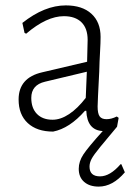

<svg xmlns="http://www.w3.org/2000/svg" viewBox="-20 -482 493 712"><path d="M443 157Q398 210 346 210Q312 210 292 192.5Q272 175 272 144Q272 117 289 91Q306 65 361 4Q303 1 300 -71H295Q238 -6 177 6Q117 6 83 -25.5Q49 -57 49 -113Q49 -194 137 -214L303 -253L305 -334Q305 -377 282 -399.5Q259 -422 217 -422Q153 -422 77 -357L71 -360L63 -397Q145 -462 224 -462Q285 -462 319 -431Q353 -400 353 -345Q353 -324 351 -289.5Q349 -255 348 -216Q342 -102 342 -87Q342 -61 349.5 -50.5Q357 -40 375 -40Q393 -40 413 -50L420 -45L414 -12Q377 32 352 62.5Q327 93 319.5 107.5Q312 122 312 136Q312 172 351 172Q388 172 427 127H430ZM302 -216 147 -179Q96 -167 96 -119Q96 -81 117 -59.5Q138 -38 175 -38Q205 -38 236.5 -59Q268 -80 298 -119Z"/></svg>

Font: Luna Sans Light
Style: Regular
Weight: 300
Designer: Juan Pablo del Peral
Foundry: Huerta Tipografica
Version: Version 2.001; ttfautohint (v1.5)